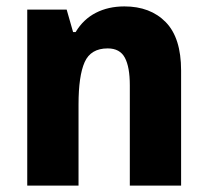

<svg xmlns="http://www.w3.org/2000/svg" viewBox="-20 -579 648 599"><path d="M368 -559Q449 -559 497 -510Q545 -461 545 -359V0H385V-313Q385 -370 369.5 -399Q354 -428 316 -428Q263 -428 244 -385Q225 -342 225 -253V0H65V-549H188L208 -479H216Q240 -519 279 -539Q318 -559 368 -559Z"/></svg>

Font: Noto Sans Devanagari SemiCondensed ExtraBold
Style: Regular
Weight: 800
Width: 4
Designer: Jelle Bosma - Monotype Design Team
Foundry: Monotype Imaging Inc.
Version: Version 2.004; ttfautohint (v1.8.4.7-5d5b)